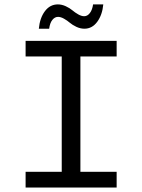

<svg xmlns="http://www.w3.org/2000/svg" viewBox="-20 -844 640 864"><path d="M154.8 -714.8Q159.2 -763.2 182.1 -793.7Q205.1 -824.2 240.2 -824.2Q258.3 -824.2 276.1 -815.9Q293.9 -807.6 305.7 -797.6Q317.4 -787.6 332 -779.3Q346.7 -771 358.9 -771Q373.5 -771 384.5 -785.4Q395.5 -799.8 398.9 -824.2H444.8Q440.4 -776.9 417.5 -745.8Q394.5 -714.8 359.9 -714.8Q341.8 -714.8 324 -723.1Q306.2 -731.4 294.4 -741.5Q282.7 -751.5 268.1 -759.8Q253.4 -768.1 241.2 -768.1Q226.6 -768.1 215.6 -754.4Q204.6 -740.7 201.2 -714.8ZM95.2 0V-70.8H257.8V-589.8H95.2V-660.2H504.9V-589.8H341.8V-70.8H504.9V0Z"/></svg>

Font: Office Code Pro D
Style: Regular
Weight: 400
Designer: Nathan Rutzky & Paul D. Hunt
Foundry: Adobe Systems Incorporated
Version: Version 1.004;PS 001.004;hotconv 1.0.70;makeotf.lib2.5.58329